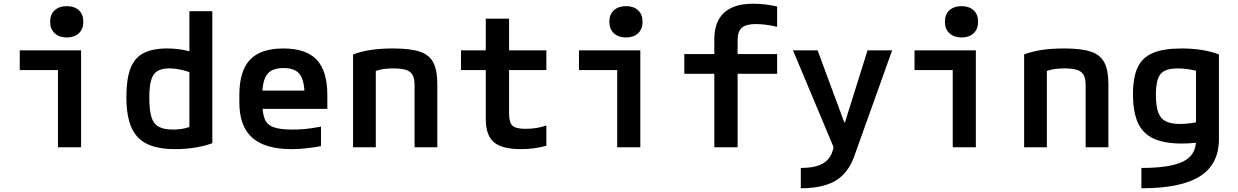

<svg xmlns="http://www.w3.org/2000/svg" viewBox="-20 -790 6640 1030"><path d="M291 0V-414H86V-520H415V0ZM338 -589Q298 -589 273.5 -611.5Q249 -634 249 -673Q249 -713 273.5 -735Q298 -757 338 -757Q379 -757 403 -735Q427 -713 427 -673Q427 -634 403 -611.5Q379 -589 338 -589Z M920 10Q826 10 768.5 -18Q711 -46 684.5 -107.5Q658 -169 658 -270Q658 -365 679.5 -422Q701 -479 749 -504.5Q797 -530 876 -530Q923 -530 967 -521.5Q1011 -513 1050 -495L1028 -392Q983 -409 950.5 -416Q918 -423 887 -423Q847 -423 824 -408.5Q801 -394 791 -360.5Q781 -327 781 -267Q781 -201 792 -163.5Q803 -126 831 -110.5Q859 -95 907 -95Q944 -95 974.5 -102.5Q1005 -110 1028 -123L996 -66V-730H1119V-22Q1083 -8 1030.5 1Q978 10 920 10Z M1543 10Q1402 10 1333 -51.5Q1264 -113 1264 -240V-280Q1264 -409 1321 -469.5Q1378 -530 1500 -530Q1622 -530 1679 -469.5Q1736 -409 1736 -280V-206H1333V-304H1645L1614 -272V-275Q1614 -357 1588.5 -391Q1563 -425 1501 -425Q1439 -425 1413 -391Q1387 -357 1387 -275V-245Q1387 -184 1400 -152Q1413 -120 1448 -107.5Q1483 -95 1547 -95Q1582 -95 1617 -98Q1652 -101 1702 -111V-6Q1665 1 1623.5 5.5Q1582 10 1543 10Z M1874 -498Q1920 -515 1971.5 -522.5Q2023 -530 2089 -530Q2181 -530 2232 -513Q2283 -496 2304.5 -454.5Q2326 -413 2326 -340V0H2204V-333Q2204 -368 2193.5 -387.5Q2183 -407 2158 -415Q2133 -423 2089 -423Q2064 -423 2043.5 -420.5Q2023 -418 1999 -410.5Q1975 -403 1939 -389L1996 -466V0H1874Z M2774 10Q2673 10 2629.5 -27Q2586 -64 2586 -151V-414H2453V-520H2586V-690H2711V-520H2911V-414H2711V-181Q2711 -133 2729 -116Q2747 -99 2799 -99Q2831 -99 2858.5 -103.5Q2886 -108 2911 -117V-8Q2878 1 2844 5.5Q2810 10 2774 10Z M3291 0V-414H3086V-520H3415V0ZM3338 -589Q3298 -589 3273.5 -611.5Q3249 -634 3249 -673Q3249 -713 3273.5 -735Q3298 -757 3338 -757Q3379 -757 3403 -735Q3427 -713 3427 -673Q3427 -634 3403 -611.5Q3379 -589 3338 -589Z M3812 0V-394H3651V-500H3812V-579Q3812 -674 3864.5 -722Q3917 -770 4020 -770Q4052 -770 4086.5 -766Q4121 -762 4149 -755V-646Q4117 -654 4087.5 -657.5Q4058 -661 4035 -661Q3983 -661 3960 -641.5Q3937 -622 3937 -575V-500H4149V-394H3937V0Z M4276 111Q4336 111 4374.5 96.5Q4413 82 4432.5 51Q4452 20 4456 -31L4463 26L4234 -520H4366L4509 -134H4513L4634 -520H4766L4561 53Q4540 110 4503 147.5Q4466 185 4409.5 202.5Q4353 220 4276 220Z M5091 0V-414H4886V-520H5215V0ZM5138 -589Q5098 -589 5073.5 -611.5Q5049 -634 5049 -673Q5049 -713 5073.5 -735Q5098 -757 5138 -757Q5179 -757 5203 -735Q5227 -713 5227 -673Q5227 -634 5203 -611.5Q5179 -589 5138 -589Z M5474 -498Q5520 -515 5571.5 -522.5Q5623 -530 5689 -530Q5781 -530 5832 -513Q5883 -496 5904.5 -454.5Q5926 -413 5926 -340V0H5804V-333Q5804 -368 5793.5 -387.5Q5783 -407 5758 -415Q5733 -423 5689 -423Q5664 -423 5643.5 -420.5Q5623 -418 5599 -410.5Q5575 -403 5539 -389L5596 -466V0H5474Z M6103 111Q6258 111 6327 76.5Q6396 42 6396 -36V-467L6432 -402Q6390 -413 6359 -418Q6328 -423 6299 -423Q6253 -423 6227.5 -410Q6202 -397 6191.5 -366.5Q6181 -336 6181 -281Q6181 -222 6193 -188Q6205 -154 6233.5 -139.5Q6262 -125 6311 -125Q6338 -125 6367 -129Q6396 -133 6437 -141L6450 -32Q6421 -27 6388 -23.5Q6355 -20 6319 -20Q6226 -20 6168.5 -46.5Q6111 -73 6084.5 -131Q6058 -189 6058 -284Q6058 -375 6083 -428.5Q6108 -482 6165 -506Q6222 -530 6318 -530Q6436 -530 6519 -498V-44Q6519 91 6417.5 155.5Q6316 220 6103 220Z"/></svg>

Font: M PLUS Code Latin Expanded SemiBold
Style: Regular
Weight: 600
Width: 7
Designer: Coji Morishita
Foundry: UNDERFOREST DESIGN
Version: Version 1.002; ttfautohint (v1.8.3)